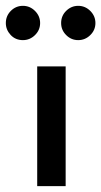

<svg xmlns="http://www.w3.org/2000/svg" viewBox="-85 -638 347 658"><path d="M140 0H42.5V-410.5H140ZM-6.5 -500.5Q-32 -500.5 -48.5 -518.2Q-65 -536 -65 -559Q-65 -583.5 -47.8 -600.8Q-30.5 -618 -6.5 -618Q17.5 -618 35 -600.5Q52.5 -583 52.5 -559Q52.5 -535 35 -517.8Q17.5 -500.5 -6.5 -500.5ZM183 -500.5Q159 -500.5 141.8 -517.8Q124.5 -535 124.5 -559Q124.5 -584 142 -601Q159.5 -618 183 -618Q207 -618 224.5 -600.5Q242 -583 242 -559Q242 -535 224.5 -517.8Q207 -500.5 183 -500.5Z"/></svg>

Font: Lucymar Sans Medium
Style: Regular
Weight: 500
Foundry: The League of Moveable Type (original font) / Main changes by Cristiano Sobral with portions from Mirco Monsees
Version: Version 2.001;August 30, 2020;FontCreator 13.0.0.2681 64-bit